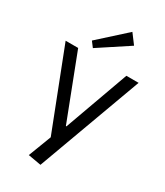

<svg xmlns="http://www.w3.org/2000/svg" viewBox="-237 -884 1003 1169"><g transform="rotate(30 264.5 -299.5)"><path d="M162 175 237 -21 229 29 8 -540H96L269 -91H273L435 -540H521L253 191ZM384 -722 174 -584 146 -621 333 -790Z"/></g></svg>

Font: Pathway Extreme
Style: Regular
Weight: 400
Designer: Eduardo Rodriguez Tunni
Foundry: Eduardo Rodriguez Tunni
Version: Version 1.001;gftools[0.9.26]